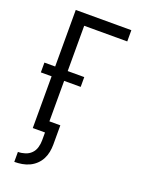

<svg xmlns="http://www.w3.org/2000/svg" viewBox="-174 -817 849 1123"><g transform="rotate(20 250.0 -256.0)"><path d="M62 223V161Q84 161 106 154Q128 147 143.5 131.5Q159 116 165.5 94Q172 72 172 50V0H96V-322H29V-383H96V-735H442V-665H174V-383H277V-322H174V-70H242V50Q242 73 237.5 96.5Q233 120 222 141Q211 162 193.5 178.5Q176 195 154.5 205Q133 215 109.5 219Q86 223 62 223Z"/></g></svg>

Font: HulyMono
Style: Regular
Weight: 400
Monospace: yes
Designer: Belleve Invis
Foundry: Belleve Invis
Version: Version 33.2.5; ttfautohint (v1.8.4)